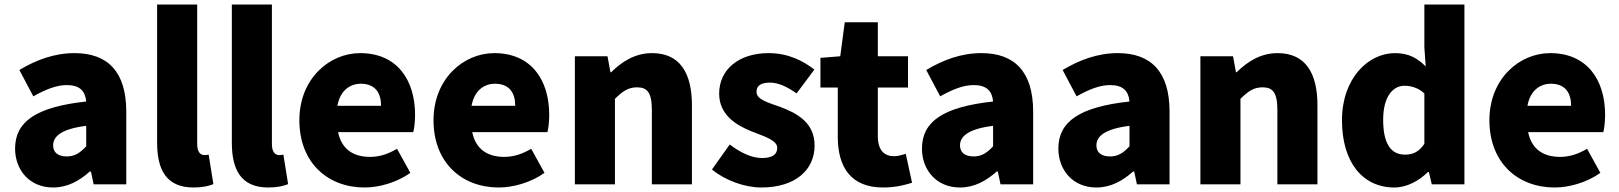

<svg xmlns="http://www.w3.org/2000/svg" viewBox="-20 -819 7193 853"><path d="M216 14C279 14 332 -15 379 -57H384L396 0H541V-323C541 -501 458 -583 311 -583C222 -583 141 -553 66 -508L128 -391C185 -423 232 -441 277 -441C335 -441 359 -414 363 -368C141 -344 47 -279 47 -159C47 -64 111 14 216 14ZM277 -124C240 -124 216 -140 216 -173C216 -213 252 -246 363 -260V-169C337 -141 313 -124 277 -124Z M840 14C880 14 909 7 928 -1L907 -132C897 -130 893 -130 887 -130C873 -130 856 -141 856 -179V-799H678V-185C678 -66 718 14 840 14Z M1172 14C1212 14 1241 7 1260 -1L1239 -132C1229 -130 1225 -130 1219 -130C1205 -130 1188 -141 1188 -179V-799H1010V-185C1010 -66 1050 14 1172 14Z M1600 14C1666 14 1744 -9 1803 -51L1744 -158C1703 -134 1665 -122 1624 -122C1552 -122 1498 -154 1482 -232H1816C1820 -246 1824 -277 1824 -309C1824 -464 1744 -583 1580 -583C1443 -583 1310 -469 1310 -285C1310 -96 1436 14 1600 14ZM1479 -349C1491 -416 1534 -447 1583 -447C1648 -447 1673 -405 1673 -349Z M2196 14C2262 14 2340 -9 2399 -51L2340 -158C2299 -134 2261 -122 2220 -122C2148 -122 2094 -154 2078 -232H2412C2416 -246 2420 -277 2420 -309C2420 -464 2340 -583 2176 -583C2039 -583 1906 -469 1906 -285C1906 -96 2032 14 2196 14ZM2075 -349C2087 -416 2130 -447 2179 -447C2244 -447 2269 -405 2269 -349Z M2534 0H2712V-380C2746 -413 2770 -431 2810 -431C2855 -431 2876 -409 2876 -330V0H3054V-352C3054 -494 3001 -583 2877 -583C2800 -583 2742 -544 2695 -498H2692L2679 -569H2534Z M3362 14C3517 14 3599 -67 3599 -172C3599 -275 3520 -316 3449 -343C3390 -364 3341 -377 3341 -411C3341 -438 3360 -452 3401 -452C3438 -452 3478 -433 3519 -404L3598 -510C3550 -547 3484 -583 3395 -583C3262 -583 3175 -510 3175 -403C3175 -308 3252 -262 3320 -235C3378 -212 3433 -196 3433 -162C3433 -134 3413 -117 3366 -117C3321 -117 3274 -138 3222 -177L3143 -66C3201 -18 3288 14 3362 14Z M3903 14C3961 14 4002 2 4032 -7L4004 -136C3990 -131 3970 -125 3952 -125C3910 -125 3880 -150 3880 -213V-430H4014V-569H3880V-720H3733L3713 -569L3625 -562V-430H3702V-211C3702 -77 3760 14 3903 14Z M4245 14C4308 14 4361 -15 4408 -57H4413L4425 0H4570V-323C4570 -501 4487 -583 4340 -583C4251 -583 4170 -553 4095 -508L4157 -391C4214 -423 4261 -441 4306 -441C4364 -441 4388 -414 4392 -368C4170 -344 4076 -279 4076 -159C4076 -64 4140 14 4245 14ZM4306 -124C4269 -124 4245 -140 4245 -173C4245 -213 4281 -246 4392 -260V-169C4366 -141 4342 -124 4306 -124Z M4851 14C4914 14 4967 -15 5014 -57H5019L5031 0H5176V-323C5176 -501 5093 -583 4946 -583C4857 -583 4776 -553 4701 -508L4763 -391C4820 -423 4867 -441 4912 -441C4970 -441 4994 -414 4998 -368C4776 -344 4682 -279 4682 -159C4682 -64 4746 14 4851 14ZM4912 -124C4875 -124 4851 -140 4851 -173C4851 -213 4887 -246 4998 -260V-169C4972 -141 4948 -124 4912 -124Z M5313 0H5491V-380C5525 -413 5549 -431 5589 -431C5634 -431 5655 -409 5655 -330V0H5833V-352C5833 -494 5780 -583 5656 -583C5579 -583 5521 -544 5474 -498H5471L5458 -569H5313Z M6175 14C6229 14 6284 -15 6324 -55H6328L6341 0H6486V-799H6308V-609L6314 -524C6277 -560 6240 -583 6177 -583C6059 -583 5942 -471 5942 -285C5942 -99 6033 14 6175 14ZM6222 -132C6161 -132 6125 -178 6125 -287C6125 -392 6170 -438 6219 -438C6249 -438 6281 -429 6308 -404V-180C6283 -143 6256 -132 6222 -132Z M6887 14C6953 14 7031 -9 7090 -51L7031 -158C6990 -134 6952 -122 6911 -122C6839 -122 6785 -154 6769 -232H7103C7107 -246 7111 -277 7111 -309C7111 -464 7031 -583 6867 -583C6730 -583 6597 -469 6597 -285C6597 -96 6723 14 6887 14ZM6766 -349C6778 -416 6821 -447 6870 -447C6935 -447 6960 -405 6960 -349Z"/></svg>

Font: Noto Sans KR Black
Style: Regular
Weight: 900
Designer: Ryoko NISHIZUKA 西塚涼子 (kana, bopomofo & ideographs); Paul D. Hunt (Latin, Greek & Cyrillic); Sandoll Communications 산돌커뮤니
Foundry: Adobe
Version: Version 2.004;hotconv 1.0.118;makeotfexe 2.5.65603